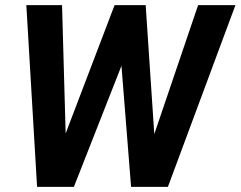

<svg xmlns="http://www.w3.org/2000/svg" viewBox="-20 -731 941 751"><path d="M583.5 -206.5 754.9 -710.9H900.9L636.7 0H492.7L455.1 -473.6L269 0H125L83 -710.9H222.7L236.8 -209L428.2 -710.9H549.8Z"/></svg>

Font: RobotoInd
Style: Bold Italic
Weight: 700
Italic angle: -12°
Designer: Google
Version: Version 2.001150; 2014